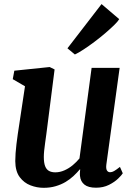

<svg xmlns="http://www.w3.org/2000/svg" viewBox="-20 -888 644 918"><path d="M188.5 10Q156.5 10 125.8 -1.8Q95 -13.5 74.2 -41.2Q53.5 -69 53 -117.5Q53 -135 54.5 -155.8Q56 -176.5 58.8 -199.8Q61.5 -223 65 -246.8Q68.5 -270.5 72 -293L99.5 -475.5L41 -509.5L48.5 -550L217.5 -567.5L241 -556L207 -289Q204.5 -267.5 201.5 -246.2Q198.5 -225 195.8 -205Q193 -185 191.2 -167.8Q189.5 -150.5 189.5 -137.5Q189.5 -109.5 195.8 -93.5Q202 -77.5 214.2 -70.8Q226.5 -64 244.5 -64Q266.5 -64 288 -73.5Q309.5 -83 327.8 -98.2Q346 -113.5 360 -130.5L418 -563.5H552L488.5 -101.5Q486 -82 491.2 -73.2Q496.5 -64.5 506.5 -64.5Q515.5 -64.5 525.2 -70Q535 -75.5 553.5 -90L567 -59.5Q562.5 -51.5 545.5 -34.8Q528.5 -18 501.2 -4.2Q474 9.5 439 9.5Q402 9.5 383.5 -5.5Q365 -20.5 362.5 -46.5Q362 -49 362 -52.5Q362 -56 362 -60.2Q362 -64.5 362.5 -69Q363 -73.5 363.5 -77.5L362 -78.5Q348.5 -62.5 331.8 -46.8Q315 -31 293.8 -18.2Q272.5 -5.5 246.2 2.2Q220 10 188.5 10ZM302.5 -657 465.5 -868.5 550 -796.5Q544.5 -786.5 526.8 -769Q509 -751.5 484.2 -730.2Q459.5 -709 432.2 -688.5Q405 -668 380.2 -651.8Q355.5 -635.5 338 -627.5Z"/></svg>

Font: Merriweather Light 18pt
Style: Bold Italic
Weight: 700
Italic angle: -7.8°
Version: Version 2.101